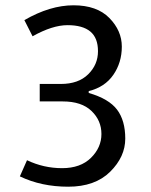

<svg xmlns="http://www.w3.org/2000/svg" viewBox="-20 -693 571 725"><path d="M103 -556 72 -617Q169 -673 257.5 -673Q346 -673 393 -625Q440 -577 440 -517Q440 -457 408 -410.5Q376 -364 315 -349V-342Q391 -320 422 -279Q453 -238 453 -169.5Q453 -101 396 -44.5Q339 12 237.5 12Q136 12 55 -27L82 -88Q145 -58 214.5 -58Q284 -58 323.5 -97Q363 -136 363 -187Q363 -238 325.5 -274Q288 -310 217 -310H130V-376H210Q276 -376 313 -412.5Q350 -449 350 -499.5Q350 -550 321 -574Q292 -598 235 -598Q178 -598 103 -556Z"/></svg>

Font: Average Sans
Style: Regular
Weight: 400
Designer: Eduardo Rodriguez Tunni
Foundry: Eduardo Rodriguez Tunni
Version: Version 1.001